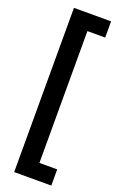

<svg xmlns="http://www.w3.org/2000/svg" viewBox="-194 -851 722 1147"><g transform="rotate(20 167.0 -278.0)"><path d="M63 244V-800H299V-697H186V141H299V244Z"/></g></svg>

Font: Noto Sans Malayalam Condensed
Style: Bold
Weight: 700
Width: 3
Designer: Jelle Bosma - Monotype Design Team
Foundry: Monotype Imaging Inc.
Version: Version 2.104; ttfautohint (v1.8.4.7-5d5b)